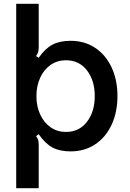

<svg xmlns="http://www.w3.org/2000/svg" viewBox="-20 -783 680 1007"><path d="M65 204V-763H183V-535Q183 -520 180 -509.5Q177 -499 169 -489L183 -480Q217 -529 255.5 -549Q294 -569 350 -569Q423 -569 478.5 -532.5Q534 -496 565 -430Q596 -364 596 -279Q596 -194 565 -128Q534 -62 478.5 -25.5Q423 11 350 11Q293 11 255 -9.5Q217 -30 183 -79L169 -69Q177 -60 180 -49.5Q183 -39 183 -24V204ZM477 -279Q477 -361 436 -414Q395 -467 326 -467Q281 -467 246 -443Q211 -419 191 -376Q171 -333 171 -279Q171 -225 191 -182Q211 -139 246 -115Q281 -91 326 -91Q395 -91 436 -144Q477 -197 477 -279Z"/></svg>

Font: Open Sauce Sans SemiBold
Style: Regular
Weight: 600
Designer: Alfredo Marco Pradil
Foundry: Creative Sauce Fz LLC
Version: Version 1.477